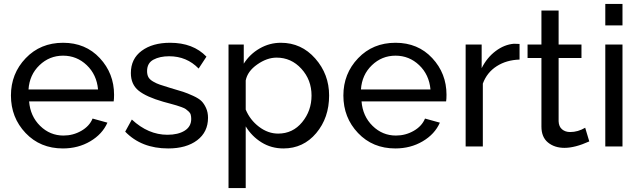

<svg xmlns="http://www.w3.org/2000/svg" viewBox="-20 -750 3278 983"><path d="M302 10Q186 10 111 -69Q36 -148 36 -261Q36 -373 111.5 -452Q187 -531 303 -531Q418 -531 491 -452.5Q564 -374 564 -265Q564 -243 562 -231H129Q135 -155 185.5 -105.5Q236 -56 305 -56Q354 -56 396 -80Q438 -104 454 -143L530 -122Q504 -63 442 -26.5Q380 10 302 10ZM126 -292H482Q475 -368 424 -416.5Q373 -465 303 -465Q233 -465 182 -416Q131 -367 126 -292Z M841 10Q704 10 621 -76L655 -138Q739 -60 837 -60Q892 -60 925.5 -81Q959 -102 959 -141Q959 -153 956.5 -162.5Q954 -172 945.5 -179.5Q937 -187 931 -191.5Q925 -196 908.5 -202Q892 -208 883 -210.5Q874 -213 851 -219.5Q828 -226 816 -229Q729 -254 689.5 -286Q650 -318 650 -376Q650 -449 705.5 -490Q761 -531 851 -531Q969 -531 1037 -460L997 -399Q936 -462 846 -462Q798 -462 765.5 -444.5Q733 -427 733 -386Q733 -368 739.5 -355.5Q746 -343 764 -332.5Q782 -322 799 -316.5Q816 -311 851 -300Q896 -287 917.5 -280Q939 -273 968.5 -259.5Q998 -246 1011.5 -232.5Q1025 -219 1035 -197Q1045 -175 1045 -147Q1045 -74 989.5 -32Q934 10 841 10Z M1238 -103V213H1150V-522H1228V-424Q1259 -473 1309.5 -502Q1360 -531 1418 -531Q1523 -531 1594 -450.5Q1665 -370 1665 -261Q1665 -147 1599 -68.5Q1533 10 1431 10Q1369 10 1319 -21Q1269 -52 1238 -103ZM1575 -261Q1575 -341 1523 -398Q1471 -455 1396 -455Q1347 -455 1297 -420Q1247 -385 1238 -338V-189Q1260 -136 1306 -101Q1352 -66 1404 -66Q1479 -66 1527 -124.5Q1575 -183 1575 -261Z M2004 10Q1888 10 1813 -69Q1738 -148 1738 -261Q1738 -373 1813.5 -452Q1889 -531 2005 -531Q2120 -531 2193 -452.5Q2266 -374 2266 -265Q2266 -243 2264 -231H1831Q1837 -155 1887.5 -105.5Q1938 -56 2007 -56Q2056 -56 2098 -80Q2140 -104 2156 -143L2232 -122Q2206 -63 2144 -26.5Q2082 10 2004 10ZM1828 -292H2184Q2177 -368 2126 -416.5Q2075 -465 2005 -465Q1935 -465 1884 -416Q1833 -367 1828 -292Z M2640 -445Q2573 -443 2523 -411Q2473 -379 2452 -322V0H2364V-522H2446V-401Q2473 -455 2517.5 -488.5Q2562 -522 2611 -526Q2633 -526 2640 -525Z M2997 -26Q2924 7 2870 7Q2819 7 2785.5 -20.5Q2752 -48 2752 -102V-453H2681V-522H2752V-696H2840V-522H2957V-453H2840V-129Q2841 -102 2857.5 -88Q2874 -74 2899 -74Q2939 -74 2976 -96Z M3079 -620V-730H3167V-620ZM3079 0V-522H3167V0Z"/></svg>

Font: Raleway-v4020 Medium
Style: Regular
Weight: 500
Designer: Matt McInerney, Pablo Impallari, Rodrigo Fuenzalida
Foundry: Matt McInerney, Pablo Impallari, Rodrigo Fuenzalida
Version: Version 4.020;PS 004.020;hotconv 1.0.88;makeotf.lib2.5.64775